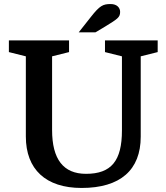

<svg xmlns="http://www.w3.org/2000/svg" viewBox="-20 -920 824 951"><path d="M453 -760 500 -788C562 -826 575 -834 575 -861C575 -881 560 -900 528 -900C490 -900 474 -892 430 -836L370 -760ZM584 -274C584 -123 531 -59 406 -59C294 -59 238 -131 238 -276V-641L322 -662V-720H24V-662L108 -641V-244C108 -81 207 11 384 11C576 11 677 -78 677 -243V-641L761 -662V-720H500V-662L584 -641Z"/></svg>

Font: Domine
Style: Bold
Weight: 700
Designer: Pablo Impallari, Rodrigo Fuenzalida, Brenda Gallo
Foundry: Pablo Impallari, Rodrigo Fuenzalida, Brenda Gallo
Version: Version 2.000